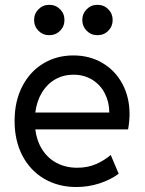

<svg xmlns="http://www.w3.org/2000/svg" viewBox="-20 -750 588 778"><path d="M39.1 -259.8Q39.1 -339.4 70.1 -399.7Q101.1 -460 155.3 -492.7Q209.5 -525.4 277.3 -525.4Q343.3 -525.4 395 -494.9Q446.8 -464.4 475.8 -410.4Q504.9 -356.4 504.9 -288.1Q504.9 -257.8 499 -225.6H123Q128.9 -178.7 151.4 -143.6Q173.8 -108.4 210.2 -89.4Q246.6 -70.3 293 -70.3Q335.4 -70.3 369.4 -85.2Q403.3 -100.1 428.7 -122.1L460.9 -45.9Q428.7 -22 383.8 -7.1Q338.9 7.8 289.1 7.8Q216.8 7.8 159.9 -25.1Q103 -58.1 71 -118.9Q39.1 -179.7 39.1 -259.8ZM422.9 -293.9Q422.9 -335.9 405 -371.1Q387.2 -406.2 354 -426.8Q320.8 -447.3 277.3 -447.3Q236.8 -447.3 203.9 -428.5Q170.9 -409.7 149.9 -375Q128.9 -340.3 123 -293.9ZM313.5 -668.9Q313.5 -694.8 331.3 -712.6Q349.1 -730.5 375 -730.5Q400.9 -730.5 418.7 -712.6Q436.5 -694.8 436.5 -668.9Q436.5 -643.1 418.7 -625.2Q400.9 -607.4 375 -607.4Q349.1 -607.4 331.3 -625.2Q313.5 -643.1 313.5 -668.9ZM118.2 -668.9Q118.2 -694.8 136 -712.6Q153.8 -730.5 179.7 -730.5Q205.6 -730.5 223.4 -712.6Q241.2 -694.8 241.2 -668.9Q241.2 -643.1 223.4 -625.2Q205.6 -607.4 179.7 -607.4Q153.8 -607.4 136 -625.2Q118.2 -643.1 118.2 -668.9Z"/></svg>

Font: Reddit Sans Chocolate
Style: Regular
Weight: 400
Designer: Stephen Hutchings
Foundry: Reddit
Version: Version 1.013